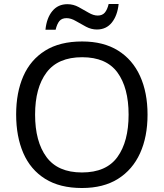

<svg xmlns="http://www.w3.org/2000/svg" viewBox="-20 -933 821 963"><path d="M720 -358Q720 -247 682.5 -164.5Q645 -82 572 -36Q499 10 391 10Q280 10 206.5 -36Q133 -82 97 -165Q61 -248 61 -359Q61 -469 97 -551Q133 -633 206.5 -679Q280 -725 392 -725Q499 -725 572 -679.5Q645 -634 682.5 -551.5Q720 -469 720 -358ZM156 -358Q156 -223 213 -145.5Q270 -68 391 -68Q513 -68 569 -145.5Q625 -223 625 -358Q625 -493 569 -569.5Q513 -646 392 -646Q271 -646 213.5 -569.5Q156 -493 156 -358ZM208 -784Q214 -843 242.5 -877.5Q271 -912 318 -912Q348 -912 374.5 -897.5Q401 -883 425 -869Q449 -855 470 -855Q493 -855 505.5 -869.5Q518 -884 525 -913H575Q569 -855 541 -820Q513 -785 466 -785Q438 -785 411.5 -799Q385 -813 360.5 -827.5Q336 -842 314 -842Q290 -842 278 -827.5Q266 -813 259 -784Z"/></svg>

Font: Noto Sans Adlam Unjoined
Style: Regular
Weight: 400
Designer: Mark Jamra, Neil Patel
Foundry: JamraPatel LLC
Version: Version 3.001